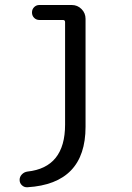

<svg xmlns="http://www.w3.org/2000/svg" viewBox="-20 -540 540 788"><path d="M92.8 228.5Q80.1 229.5 70.3 220.7Q60.5 211.9 60.5 198.2Q60.5 185.5 69.8 175.8Q79.1 166 92.8 164.1Q247.1 147.5 247.1 -28.3V-449.2Q247.1 -458 238.3 -458H141.6Q128.9 -458 120.1 -466.8Q111.3 -475.6 111.3 -488.8Q111.3 -502 120.1 -510.7Q128.9 -519.5 141.6 -519.5H274.4Q297.9 -519.5 314.5 -502.9Q331.1 -486.3 331.1 -462.9V-19.5Q331.1 213.9 92.8 228.5Z"/></svg>

Font: Rounded Mgen+ 1mn regular
Style: Regular
Weight: 400
Designer: [Source Han Sans]
Ryoko NISHIZUKA  (kana & ideographs); Paul D. Hunt (Latin, Greek & Cyrillic); Wenlong ZHANG  (bopomofo
Version: Version 1.059.20150602